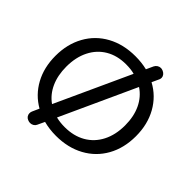

<svg xmlns="http://www.w3.org/2000/svg" viewBox="-206 -965 1228 1228"><g transform="rotate(45 407.5 -351.5)"><path d="M771 -350Q771 -243 725.5 -161.5Q680 -80 597.5 -35Q515 10 407 10Q348 10 295 -4L272 45Q267 56 256 62.5Q245 69 232 69Q222 69 210 64Q198 59 191.5 49Q185 39 185 27Q185 17 189 8L210 -39Q131 -84 87 -164.5Q43 -245 43 -350Q43 -456 88.5 -538Q134 -620 216.5 -665Q299 -710 407 -710Q464 -710 513 -698L535 -746Q541 -758 552 -765Q563 -772 576 -772Q584 -772 596 -767Q609 -761 616 -751Q623 -741 623 -730Q623 -723 620 -715L597 -665Q679 -621 725 -539Q771 -457 771 -350ZM246 -116 478 -622Q447 -631 401 -631Q322 -631 263.5 -596.5Q205 -562 173 -498.5Q141 -435 141 -350Q141 -272 168 -212Q195 -152 246 -116ZM673 -350Q673 -430 644.5 -490.5Q616 -551 562 -587L329 -78Q365 -69 407 -69Q488 -69 548 -103.5Q608 -138 640.5 -201.5Q673 -265 673 -350Z"/></g></svg>

Font: Kodchasan Medium
Style: Regular
Weight: 500
Designer: Katatrad Aksorn Co.,Ltd.
Foundry: Cadson Demak Co.,Ltd.
Version: Version 1.000; ttfautohint (v1.6)